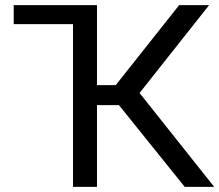

<svg xmlns="http://www.w3.org/2000/svg" viewBox="-20 -731 858 751"><path d="M33.7 -636.7V-710.9H359.4V-397.9H432.6L680.7 -710.9H797.9L525.9 -367.2L817.9 0H702.6L445.3 -319.8H359.4V0H265.6V-636.7Z"/></svg>

Font: LXGW WenKai GB Screen
Style: Regular
Weight: 400
Designer: LXGW / Fontworks Inc.
Foundry: LXGW / Fontworks Inc.
Version: Version 1.321;February 19, 2024;FontCreator 14.0.0.2901 64-b